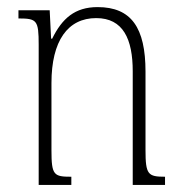

<svg xmlns="http://www.w3.org/2000/svg" viewBox="-20 -521 511 541"><path d="M445 -23C397 -23 390 -29 390 -98V-319C390 -443 350 -501 255 -501C191 -501 155 -469 127 -412H124L120 -492H32V-469C84 -469 89 -464 89 -395V0H181V-23C132 -23 125 -27 125 -97V-287C125 -406 171 -470 251 -470C327 -470 354 -411 354 -320V0H445Z"/></svg>

Font: Noto Serif Armenian Condensed ExtraLight
Style: Regular
Weight: 200
Width: 3
Designer: Monotype Design Team
Foundry: Monotype Imaging Inc.
Version: Version 2.008